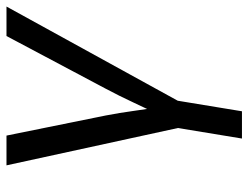

<svg xmlns="http://www.w3.org/2000/svg" viewBox="-108 -462 773 598"><g transform="rotate(-90 279.0 -162.5)"><path d="M180.7 8.8 63.5 -529.3H156.2L218.8 -220.2Q227.1 -177.2 232.9 -134.5Q238.8 -91.8 245.1 -50.3H219.7Q239.7 -91.8 259.5 -134.5Q279.3 -177.2 302.2 -220.2L466.3 -529.3H558.1L262.2 8.8ZM147 204.1 181.2 -3.9H266.1L231.9 204.1Z"/></g></svg>

Font: Inter 24pt
Style: Italic
Weight: 400
Italic angle: -9.3988°
Designer: Rasmus Andersson
Foundry: rsms
Version: Version 4.001;git-66647c0bb